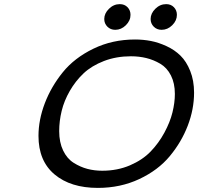

<svg xmlns="http://www.w3.org/2000/svg" viewBox="-20 -897 958 928"><path d="M166 -240.2Q166 -317.4 196.5 -397.7Q227.1 -478 283.4 -547.6Q339.8 -617.2 431.4 -661.6Q522.9 -706.1 632.8 -706.1Q671.9 -706.1 709 -699Q746.1 -691.9 785.2 -673.8Q824.2 -655.8 852.5 -627.9Q880.9 -600.1 899.4 -554Q918 -507.8 918 -449.2Q918 -369.1 887.5 -289.6Q856.9 -210 800.5 -142.1Q744.1 -74.2 653.1 -31.5Q562 11.2 453.1 11.2Q321.3 11.2 243.7 -54Q166 -119.1 166 -240.2ZM266.1 -263.2Q266.1 -209 285.2 -169.4Q304.2 -129.9 336.2 -109.9Q368.2 -89.8 402.1 -80.8Q436 -71.8 474.1 -71.8Q547.4 -71.8 608.2 -97.9Q668.9 -124 708 -164.6Q747.1 -205.1 774.4 -255.6Q801.8 -306.2 813.5 -353.5Q825.2 -400.9 825.2 -442.9Q825.2 -494.6 806.2 -532.2Q787.1 -569.8 754.6 -588.9Q722.2 -607.9 687 -616.5Q651.9 -625 612.8 -625Q542 -625 482.4 -602.1Q422.9 -579.1 384 -542.5Q345.2 -505.9 317.6 -458Q290 -410.2 278.1 -361.1Q266.1 -312 266.1 -263.2ZM483.9 -805.2Q483.9 -832 506.6 -854.5Q529.3 -877 559.1 -877Q582 -877 596.4 -862.1Q610.8 -847.2 610.8 -825.2Q610.8 -797.4 588.4 -775.1Q565.9 -752.9 537.1 -752.9Q514.2 -752.9 499 -768.1Q483.9 -783.2 483.9 -805.2ZM708 -805.2Q708 -832 730.7 -854.5Q753.4 -877 783.2 -877Q806.2 -877 820.6 -862.1Q835 -847.2 835 -825.2Q835 -797.4 812.5 -775.1Q790 -752.9 761.2 -752.9Q738.3 -752.9 723.1 -768.1Q708 -783.2 708 -805.2Z"/></svg>

Font: CMU Concrete
Style: BoldItalic
Weight: 700
Italic angle: -14.04°
Version: Version 0.7.0